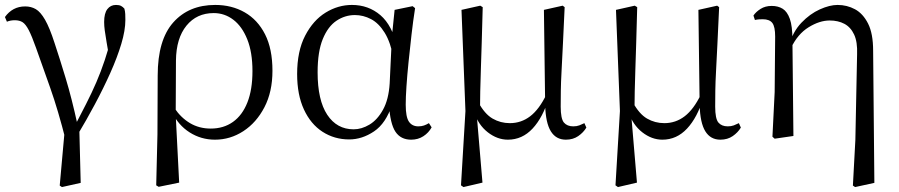

<svg xmlns="http://www.w3.org/2000/svg" viewBox="-20 -551 3641 778"><path d="M222 201 245 -55 247 20Q216 -103 183.5 -195Q151 -287 126 -357Q109 -405 96.5 -429Q84 -453 71.5 -461Q59 -469 40 -469Q22 -469 8 -463L0 -482Q15 -503 35.5 -514Q56 -525 82 -525Q106 -525 125 -514Q144 -503 162.5 -471Q181 -439 201 -377Q221 -317 246 -234.5Q271 -152 294 -46L301 -44L307 190L231 207ZM294 -4 277 -29Q305 -83 328.5 -129Q352 -175 370.5 -218Q389 -261 404.5 -307.5Q420 -354 434 -409L426 -298Q417 -350 412 -379.5Q407 -409 404.5 -427.5Q402 -446 402 -462Q402 -497 415 -514Q428 -531 450 -531Q463 -531 470.5 -527Q478 -523 484 -516Q487 -505 487.5 -494Q488 -483 488 -470Q488 -428 471.5 -373Q455 -318 427 -255.5Q399 -193 364.5 -128.5Q330 -64 294 -4Z M613 200 618 -6 619 -245Q619 -389 682 -460Q745 -531 852 -531Q919 -531 971.5 -501Q1024 -471 1054 -412Q1084 -353 1084 -264Q1084 -179 1051.5 -116.5Q1019 -54 966 -19.5Q913 15 851 15Q795 15 748.5 -14.5Q702 -44 676 -98H673L687 -113Q713 -74 750 -52Q787 -30 834 -30Q886 -30 924 -57Q962 -84 982.5 -136Q1003 -188 1003 -263Q1003 -339 982 -391.5Q961 -444 925.5 -471Q890 -498 846 -498Q777 -498 735.5 -447Q694 -396 693 -306L692 -94V-85L706 189L623 206Z M1395 14Q1335 14 1287 -17Q1239 -48 1211.5 -107.5Q1184 -167 1184 -251Q1184 -344 1216.5 -406.5Q1249 -469 1299.5 -500Q1350 -531 1406 -531Q1473 -531 1521.5 -489.5Q1570 -448 1590 -358H1597L1575 -313Q1563 -379 1539 -418Q1515 -457 1483.5 -473.5Q1452 -490 1418 -490Q1378 -490 1343.5 -467Q1309 -444 1288 -393Q1267 -342 1267 -258Q1267 -145 1306 -86Q1345 -27 1413 -27Q1445 -27 1477 -46Q1509 -65 1532 -106.5Q1555 -148 1559 -213L1568 -403L1579 -511L1652 -526L1662 -518Q1654 -467 1647.5 -410.5Q1641 -354 1635.5 -300Q1630 -246 1627 -201Q1624 -156 1624 -127Q1624 -77 1637 -58Q1650 -39 1675 -39Q1688 -39 1698 -42.5Q1708 -46 1718 -52L1729 -35Q1717 -13 1695.5 1Q1674 15 1646 15Q1604 15 1582.5 -17Q1561 -49 1556 -128H1569Q1544 -51 1495.5 -18.5Q1447 14 1395 14Z M1848 200 1866 -101 1850 -511 1926 -528 1936 -522Q1934 -440 1932 -378.5Q1930 -317 1928.5 -269Q1927 -221 1926 -181Q1925 -141 1925 -102L1912 -83L1935 189L1858 207ZM2273 15Q2233 15 2212 -19Q2191 -53 2189 -125V-128L2184 -511L2260 -528L2268 -522Q2264 -436 2261 -372.5Q2258 -309 2255.5 -263.5Q2253 -218 2252.5 -183.5Q2252 -149 2252 -119Q2252 -70 2265 -54.5Q2278 -39 2303 -39Q2317 -39 2327.5 -43Q2338 -47 2348 -52L2356 -34Q2344 -14 2323 0.5Q2302 15 2273 15ZM2038 15Q1995 15 1956.5 -15Q1918 -45 1901 -97H1898L1918 -137Q1944 -89 1976 -70.5Q2008 -52 2046 -52Q2092 -52 2128.5 -80Q2165 -108 2194 -168L2207 -155H2204Q2180 -75 2138 -30Q2096 15 2038 15Z M2474 200 2492 -101 2476 -511 2552 -528 2562 -522Q2560 -440 2558 -378.5Q2556 -317 2554.5 -269Q2553 -221 2552 -181Q2551 -141 2551 -102L2538 -83L2561 189L2484 207ZM2899 15Q2859 15 2838 -19Q2817 -53 2815 -125V-128L2810 -511L2886 -528L2894 -522Q2890 -436 2887 -372.5Q2884 -309 2881.5 -263.5Q2879 -218 2878.5 -183.5Q2878 -149 2878 -119Q2878 -70 2891 -54.5Q2904 -39 2929 -39Q2943 -39 2953.5 -43Q2964 -47 2974 -52L2982 -34Q2970 -14 2949 0.5Q2928 15 2899 15ZM2664 15Q2621 15 2582.5 -15Q2544 -45 2527 -97H2524L2544 -137Q2570 -89 2602 -70.5Q2634 -52 2672 -52Q2718 -52 2754.5 -80Q2791 -108 2820 -168L2833 -155H2830Q2806 -75 2764 -30Q2722 15 2664 15Z M3110 3 3119 -178 3121 -403Q3121 -443 3109.5 -458Q3098 -473 3071 -473Q3063 -473 3055.5 -472.5Q3048 -472 3039 -470L3033 -488Q3043 -503 3062 -515Q3081 -527 3107 -527Q3133 -527 3151.5 -515.5Q3170 -504 3180.5 -474.5Q3191 -445 3191 -390V-386L3195 0L3119 11ZM3436 201 3446 16 3453 -331Q3455 -381 3441 -411Q3427 -441 3401.5 -454.5Q3376 -468 3342 -468Q3301 -468 3256.5 -440.5Q3212 -413 3185 -356L3175 -367H3177Q3193 -423 3227.5 -459Q3262 -495 3302 -513Q3342 -531 3374 -531Q3412 -531 3444.5 -513.5Q3477 -496 3497.5 -455.5Q3518 -415 3518 -345L3523 190L3445 207Z"/></svg>

Font: Noto Serif SC
Style: Regular
Weight: 400
Designer: Ryoko NISHIZUKA 西塚涼子 (kana & ideographs); Frank Grießhammer (Latin, Greek & Cyrillic); Wenlong ZHANG 张文龙 (bopomofo); San
Foundry: Adobe
Version: Version 2.002-H1;hotconv 1.1.0;makeotfexe 2.6.0